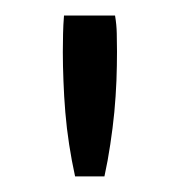

<svg xmlns="http://www.w3.org/2000/svg" viewBox="-20 -622 231 246"><path d="M127.4 -602.1H62Q61 -589.8 60.8 -578.9Q60.5 -567.9 60.5 -555.2Q60.5 -538.1 61.3 -518.3Q62 -498.5 63.7 -478Q65.4 -457.5 68.6 -436.8Q71.8 -416 76.2 -396H113.8Q118.2 -416 121.3 -437Q124.5 -458 126.5 -478.5Q128.4 -499 129.2 -518.8Q129.9 -538.6 129.9 -555.7Q129.9 -568.4 129.6 -579.3Q129.4 -590.3 127.4 -602.1Z"/></svg>

Font: Saysettha
Style: Regular
Weight: 400
Designer: John M. Durdin
Foundry: Lao Script for Windows
Version: Version 2.201